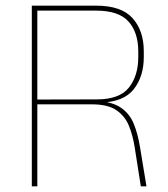

<svg xmlns="http://www.w3.org/2000/svg" viewBox="-20 -659 594 679"><path d="M478 0 456.5 -137Q450 -179.5 436 -214Q422 -248.5 391.8 -269.2Q361.5 -290 305 -290H104.5V-307L322.5 -307.5Q402.5 -307.5 435.8 -349.2Q469 -391 469 -457.5V-477Q469 -544 434.5 -582.8Q400 -621.5 319 -621.5H101.5V-639H320Q409 -639 448.8 -594.8Q488.5 -550.5 488.5 -477.5V-457Q488.5 -388.5 453 -343.5Q417.5 -298.5 336 -296L335 -297L324.5 -302Q379 -298.5 409 -277.2Q439 -256 453.2 -220.8Q467.5 -185.5 475 -139.5L498 0ZM92.5 0V-639H112V-304V-295.5V0Z"/></svg>

Font: Anek Latin Thin
Style: Regular
Weight: 250
Designer: Yesha Goshar
Foundry: Ek Type
Version: Version 1.003